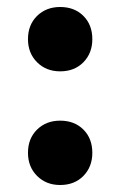

<svg xmlns="http://www.w3.org/2000/svg" viewBox="-20 -520 344 549"><path d="M60 -408Q60 -449 86 -474.5Q112 -500 152 -500Q193 -500 218.5 -474.5Q244 -449 244 -408Q244 -368 218.5 -342Q193 -316 152 -316Q112 -316 86 -342Q60 -368 60 -408ZM60 -83Q60 -124 86 -149.5Q112 -175 152 -175Q193 -175 218.5 -149.5Q244 -124 244 -83Q244 -43 218.5 -17Q193 9 152 9Q112 9 86 -17Q60 -43 60 -83Z"/></svg>

Font: Sarabun ExtraBold
Style: Regular
Weight: 800
Version: Version 1.000; ttfautohint (v1.6)